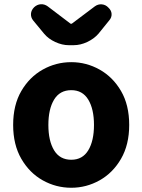

<svg xmlns="http://www.w3.org/2000/svg" viewBox="-20 -871 671 905"><path d="M316 14Q244 14 181.5 -21Q119 -56 80.5 -122.5Q42 -189 42 -282Q42 -376 80.5 -442Q119 -508 181.5 -543Q244 -578 316 -578Q387 -578 449.5 -543Q512 -508 550.5 -442Q589 -376 589 -282Q589 -189 550.5 -122.5Q512 -56 449.5 -21Q387 14 316 14ZM316 -118Q369 -118 396 -162.5Q423 -207 423 -282Q423 -357 396 -401.5Q369 -446 316 -446Q262 -446 235 -401.5Q208 -357 208 -282Q208 -207 235 -162.5Q262 -118 316 -118ZM304 -658Q273 -658 240.5 -673Q208 -688 188 -712L136 -775Q125 -789 126 -806Q127 -823 141 -837Q155 -850 172.5 -851Q190 -852 205 -841L313 -759H318L427 -841Q442 -852 460 -850.5Q478 -849 491 -835Q505 -822 506 -805.5Q507 -789 495 -775L444 -712Q423 -688 391 -673Q359 -658 327 -658Z"/></svg>

Font: Chiron GoRound TC EB
Style: Regular
Weight: 700
Designer: Ryoko NISHIZUKA 西塚涼子 (kana, bopomofo & ideographs); Paul D. Hunt (Latin, Greek & Cyrillic); Sandoll Communications 산돌커뮤니
Foundry: Adobe
Version: Version 1.000;hotconv 1.1.1;makeotfexe 2.6.0